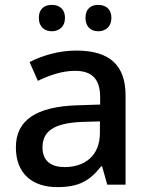

<svg xmlns="http://www.w3.org/2000/svg" viewBox="-20 -756 614 786"><path d="M139 -682C139 -646 163 -628 192 -628C221 -628 246 -646 246 -682C246 -721 221 -736 192 -736C163 -736 139 -721 139 -682ZM330 -682C330 -646 353 -628 382 -628C411 -628 436 -646 436 -682C436 -721 411 -736 382 -736C353 -736 330 -721 330 -682ZM292 -549C220 -549 152 -528 101 -502L135 -425C181 -447 232 -466 287 -466C352 -466 390 -437 390 -358V-328L298 -325C127 -320 45 -263 45 -153C45 -41 117 10 214 10C304 10 347 -16 394 -75H398L419 0H494V-365C494 -491 427 -549 292 -549ZM317 -257 389 -259V-212C389 -118 327 -72 244 -72C191 -72 154 -96 154 -152C154 -215 194 -252 317 -257Z"/></svg>

Font: Noto Sans Gujarati UI Medium
Style: Regular
Weight: 500
Designer: Jelle Bosma - Monotype Design Team, Universal Thirst
Foundry: Monotype Imaging Inc.
Version: Version 2.106